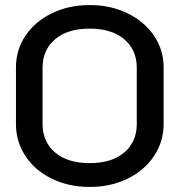

<svg xmlns="http://www.w3.org/2000/svg" viewBox="-20 -729 708 758"><path d="M43 -239V-463Q43 -532 80.5 -588Q118 -644 184.5 -676.5Q251 -709 334 -709Q417 -709 483.5 -676.5Q550 -644 588 -588Q626 -532 626 -463V-239Q626 -170 588 -113Q550 -56 483.5 -23.5Q417 9 334 9Q251 9 184.5 -23.5Q118 -56 80.5 -113Q43 -170 43 -239ZM520 -240V-461Q520 -532 470.5 -574Q421 -616 334 -616Q247 -616 197.5 -574Q148 -532 148 -461V-240Q148 -169 197.5 -127Q247 -85 334 -85Q421 -85 470.5 -127Q520 -169 520 -240Z"/></svg>

Font: K2D Medium
Style: Regular
Weight: 500
Designer: Katatrad Aksorn Co.,Ltd.
Foundry: Cadson Demak Co.,Ltd.
Version: Version 1.000; ttfautohint (v1.6)